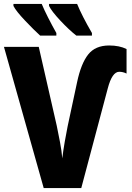

<svg xmlns="http://www.w3.org/2000/svg" viewBox="-20 -951 669 971"><path d="M583 -588Q602 -588 620 -579V-703Q584 -721 532 -721Q462 -721 426 -675.5Q390 -630 370 -536L322 -312Q316 -284 307.5 -234.5Q299 -185 295 -150Q292 -187 283.5 -232Q275 -277 267 -315L176 -714H0L201 0H391L525 -504Q547 -588 583 -588ZM191 -931H48V-921Q61 -895 106.5 -847Q152 -799 183 -771H265V-784Q243 -823 223 -862.5Q203 -902 191 -931ZM370 -931H228V-921Q241 -894 285 -847Q329 -800 366 -771H445V-784Q395 -870 370 -931Z"/></svg>

Font: Noto Sans Display SemiCondensed Extra
Style: Regular
Weight: 800
Width: 4
Designer: Monotype Design Team
Foundry: Monotype Imaging Inc.
Version: Version 1.900